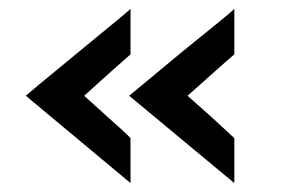

<svg xmlns="http://www.w3.org/2000/svg" viewBox="-20 -458 647 431"><path d="M156 -341Q266 -431 273 -438V-336L231 -299L169 -243L221 -196Q265 -157 273 -148V-47L38 -243Q44 -249 156 -341ZM388 -341Q495 -427 506 -438V-336L475 -309Q400 -242 401 -243L454 -196Q504 -150 506 -148V-47L270 -243Z"/></svg>

Font: Josefin Sans SemiBold
Style: Regular
Weight: 600
Designer: Santiago Orozco
Foundry: Typemade
Version: Version 2.000